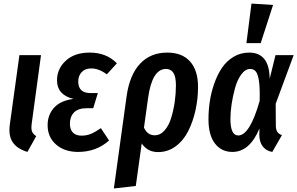

<svg xmlns="http://www.w3.org/2000/svg" viewBox="-20 -838 1667 1077"><path d="M210 -528.8 158.2 -147Q153.8 -117.2 159.2 -101.8Q164.6 -86.4 183.1 -74.2L133.8 14.2Q75.7 -3.4 51 -40.5Q26.4 -77.6 35.2 -140.1L88.9 -528.8Z M418 14.2Q342.3 14.2 294.7 -27.1Q247.1 -68.4 247.1 -136.2Q247.1 -193.8 283.4 -233.9Q319.8 -273.9 392.1 -283.2Q299.8 -305.7 299.8 -387.2Q299.8 -452.1 349.1 -497.6Q398.4 -543 482.9 -543Q577.1 -543 635.7 -482.9L579.1 -420.9Q534.7 -454.1 492.2 -454.1Q457 -454.1 438 -433.3Q418.9 -412.6 418.9 -380.9Q418.9 -315.9 487.8 -315.9H528.8L502.9 -231H466.8Q418.5 -231 395.3 -207.3Q372.1 -183.6 372.1 -144Q372.1 -112.3 388.7 -94.7Q405.3 -77.1 438 -77.1Q466.3 -77.1 490.7 -87.4Q515.1 -97.7 545.9 -119.1L591.8 -49.8Q520 14.2 418 14.2Z M918.5 -543Q1001.5 -543 1046.1 -493.2Q1090.8 -443.4 1090.8 -351.1Q1090.8 -284.7 1076.9 -220.9Q1063 -157.2 1036.4 -103.8Q1009.8 -50.3 965.8 -17.6Q921.9 15.1 866.7 15.1Q807.6 15.1 774.9 -33.2L741.7 205.1L618.7 219.2L690.4 -299.8Q707.5 -418.9 766.1 -481Q824.7 -543 918.5 -543ZM847.7 -79.1Q878.9 -79.1 903.1 -106.4Q927.2 -133.8 940.4 -177.2Q953.6 -220.7 960.2 -267.1Q966.8 -313.5 966.8 -358.9Q966.8 -407.2 952.9 -429.2Q939 -451.2 910.6 -451.2Q833 -451.2 810.5 -287.1L787.6 -122.1Q807.1 -79.1 847.7 -79.1Z M1390.6 -817.9 1511.7 -810.1 1442.4 -596.2H1362.3ZM1377.4 -543Q1491.2 -543 1492.7 -396L1525.4 -528.8H1627.4L1526.4 -255.9L1527.3 -130.9Q1527.8 -109.4 1536.1 -97.7Q1544.4 -85.9 1561.5 -80.1L1507.3 14.2Q1474.1 8.8 1454.6 -15.6Q1435.1 -40 1434.6 -81.1L1435.5 -117.2Q1380.4 14.2 1283.7 14.2Q1222.2 14.2 1185.8 -33Q1149.4 -80.1 1149.4 -168.9Q1149.4 -219.2 1157 -269.8Q1164.6 -320.3 1182.1 -370.1Q1199.7 -419.9 1225.3 -457.8Q1251 -495.6 1290.3 -519.3Q1329.6 -543 1377.4 -543ZM1383.3 -451.2Q1356 -451.2 1333.7 -420.9Q1311.5 -390.6 1298.8 -345.5Q1286.1 -300.3 1279.3 -254.4Q1272.5 -208.5 1272.5 -170.9Q1272.5 -78.1 1316.4 -78.1Q1381.3 -78.1 1436.5 -272Q1438.5 -341.8 1432.9 -381.6Q1427.2 -421.4 1415.5 -436.3Q1403.8 -451.2 1383.3 -451.2Z"/></svg>

Font: Fira Sans Compressed Medium
Style: Italic
Weight: 500
Width: 3
Italic angle: -8°
Designer: Carrois Corporate & Edenspiekermann AG
Foundry: Carrois Corporate GbR & Edenspiekermann AG
Version: Version 4.203;PS 004.203;hotconv 1.0.88;makeotf.lib2.5.64775